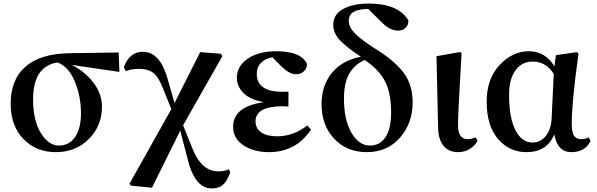

<svg xmlns="http://www.w3.org/2000/svg" viewBox="-20 -839 3357 1079"><path d="M435 -203Q435 -299 399.5 -383Q364 -467 302 -488Q166 -466 166 -280Q166 -162 209.5 -91.5Q253 -21 311 -21Q369 -21 402 -69Q435 -117 435 -203ZM651 -435 383 -474Q456 -438 504.5 -375Q553 -312 553 -239Q553 -132 479.5 -58Q406 16 294 16Q183 16 111.5 -58Q40 -132 40 -256Q40 -391 122.5 -464Q205 -537 370 -540L647 -544Z M1265 112 1274 128Q1259 175 1235 197.5Q1211 220 1170 220Q1075 220 1035 57L993 -105L834 216L715 204L708 193L943 -226L902 -327Q874 -403 844 -427.5Q814 -452 761 -452Q718 -452 687 -439L676 -461Q707 -548 783 -548Q875 -548 918 -409L961 -260L1105 -546L1221 -537L1230 -524L1009 -135L1055 -20Q1085 58 1122 91Q1159 124 1207 124Q1244 124 1265 112Z M1707 -134 1728 -111Q1643 16 1492 16Q1406 16 1348 -22.5Q1290 -61 1290 -126Q1290 -241 1464 -265Q1386 -278 1348.5 -316Q1311 -354 1311 -401Q1311 -467 1372 -509Q1433 -551 1533 -551Q1672 -551 1705 -480Q1706 -456 1688.5 -439Q1671 -422 1643 -422Q1607 -422 1563 -464L1511 -517Q1473 -511 1448 -487Q1423 -463 1423 -424Q1423 -323 1568 -323Q1591 -323 1601 -324V-240Q1579 -242 1571 -242Q1416 -242 1416 -157Q1416 -117 1448 -95Q1480 -73 1537 -73Q1629 -73 1707 -134Z M2059 -21Q2115 -21 2146.5 -68.5Q2178 -116 2178 -207Q2178 -315 2144.5 -381Q2111 -447 2029 -502Q1969 -474 1941 -422Q1913 -370 1913 -285Q1913 -165 1955 -93Q1997 -21 2059 -21ZM2129 -710 2049 -789Q1993 -788 1966.5 -772Q1940 -756 1940 -720Q1940 -686 1977.5 -648.5Q2015 -611 2102 -557Q2208 -489 2253.5 -423Q2299 -357 2299 -264Q2299 -147 2228 -65.5Q2157 16 2041 16Q1929 16 1858 -59.5Q1787 -135 1787 -254Q1787 -358 1845.5 -429.5Q1904 -501 2008 -520Q1931 -571 1892 -611Q1853 -651 1853 -700Q1853 -759 1909.5 -789Q1966 -819 2052 -819Q2217 -819 2275 -725Q2276 -699 2260 -683Q2244 -667 2216 -667Q2173 -667 2129 -710Z M2554 16Q2502 16 2472.5 -19.5Q2443 -55 2442 -124L2433 -523L2566 -547L2574 -540Q2554 -209 2554 -132Q2555 -57 2608 -57Q2630 -57 2653 -67L2664 -48Q2651 -22 2621.5 -3Q2592 16 2554 16Z M3080 -174 3092 -423Q3049 -493 2973 -493Q2913 -493 2877 -444Q2841 -395 2841 -307Q2841 -175 2877 -106.5Q2913 -38 2972 -38Q3017 -38 3047 -74.5Q3077 -111 3080 -174ZM3288 -67 3299 -47Q3269 16 3190 16Q3113 16 3095 -84Q3054 16 2939 16Q2842 16 2778.5 -58.5Q2715 -133 2715 -267Q2715 -396 2787.5 -473.5Q2860 -551 2952 -551Q3044 -551 3096 -466L3104 -529L3221 -546L3231 -538Q3193 -262 3193 -145Q3193 -96 3206 -76.5Q3219 -57 3245 -57Q3271 -57 3288 -67Z"/></svg>

Font: Swei Spring CJKtc
Style: Bold
Weight: 700
Version: Version 1.021